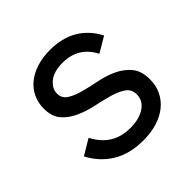

<svg xmlns="http://www.w3.org/2000/svg" viewBox="-143 -639 779 779"><g transform="rotate(-45 246.5 -250.0)"><path d="M255 14Q177 14 123 -19Q69 -52 38 -111L105 -151Q152 -59 253 -59Q305 -59 336.5 -80.5Q368 -102 368 -137Q368 -167 345 -182.5Q322 -198 288 -207.5Q254 -217 214 -225.5Q174 -234 140 -249.5Q106 -265 83 -291Q60 -317 60 -363Q60 -396 73 -424Q86 -452 110.5 -472Q135 -492 169.5 -503Q204 -514 246 -514Q315 -514 364.5 -485Q414 -456 443 -400L377 -361Q336 -441 246 -441Q195 -441 168 -419Q141 -397 141 -368Q141 -341 164 -326.5Q187 -312 221 -303Q255 -294 295 -286Q335 -278 369 -262Q403 -246 426 -218.5Q449 -191 449 -143Q449 -107 435 -78Q421 -49 395.5 -28.5Q370 -8 334.5 3Q299 14 255 14Z"/></g></svg>

Font: NT Somic
Style: Regular
Weight: 400
Designer: Ravid Balaliev — lead type designer, mastering
Michael Voronin — secret advisor, marketing
Ivan Kovalenko — best boy
Foundry: NT Type
Version: Version 0.7